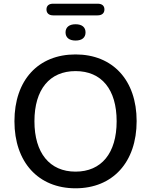

<svg xmlns="http://www.w3.org/2000/svg" viewBox="-20 -1008 815 1037"><path d="M507 -925C531 -925 544 -937 544 -957C544 -977 531 -988 507 -988H267C244 -988 231 -977 231 -957C231 -937 244 -925 267 -925ZM388 -789C423 -789 442 -805 442 -833C442 -861 423 -877 388 -877C354 -877 334 -861 334 -833C334 -805 354 -789 388 -789ZM388 9C589 9 718 -132 718 -354C718 -575 589 -714 388 -714C186 -714 58 -575 58 -353C58 -132 187 9 388 9ZM388 -81C248 -81 166 -182 166 -353C166 -525 248 -624 388 -624C529 -624 610 -525 610 -353C610 -181 528 -81 388 -81Z"/></svg>

Font: Nunito SemiBold
Style: Regular
Weight: 600
Designer: Vernon Adams
Foundry: Vernon Adams
Version: Version 3.602